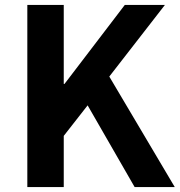

<svg xmlns="http://www.w3.org/2000/svg" viewBox="-20 -760 730 780"><path d="M91 0H239V-208L336 -332L527 0H690L424 -449L650 -740H487L242 -419H239V-740H91Z"/></svg>

Font: Spoqa Han Sans Neo Bold
Style: Bold
Weight: 700
Designer: [Spoqa Han Sans Neo] Dong-huui Kim  Younghwa Kang  Yujin Lee  [Noto Sans] Ryoko NISHIZUKA  (kana & ideographs); Paul D. 
Foundry: Spoqa (http://www.spoqa-han-sans.com)
Version: Version 1.000